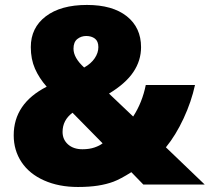

<svg xmlns="http://www.w3.org/2000/svg" viewBox="-20 -743 844 773"><path d="M557.1 0 508.8 -49.8Q464.8 -22 436.8 -11.5Q408.7 -1 373.8 4.4Q338.9 9.8 293.9 9.8Q216.8 9.8 157.5 -16.6Q98.1 -43 66.7 -90.3Q35.2 -137.7 35.2 -198.2Q35.2 -326.2 168 -394Q137.7 -428.2 120.8 -466.6Q104 -504.9 104 -553.2Q104 -631.3 164.3 -677.2Q224.6 -723.1 330.1 -723.1Q433.1 -723.1 490.5 -677.5Q547.9 -631.8 547.9 -553.2Q547.9 -499 516.8 -452.9Q485.8 -406.7 418.9 -366.2L516.1 -273.9Q552.7 -330.1 566.9 -400.9H765.1Q750.5 -333.5 719 -265.9Q687.5 -198.2 647.9 -149.9L804.2 0ZM231.9 -211.9Q231.9 -181.2 253.9 -161.6Q275.9 -142.1 312 -142.1Q339.8 -142.1 360.8 -149.4Q381.8 -156.7 393.1 -166L272 -289.1Q231.9 -259.3 231.9 -211.9ZM376 -553.2Q376 -577.1 362.1 -587.6Q348.1 -598.1 327.1 -598.1Q306.6 -598.1 291.3 -585.9Q275.9 -573.7 275.9 -546.9Q275.9 -510.3 318.8 -471.2Q346.7 -486.8 361.3 -508.5Q376 -530.3 376 -553.2Z"/></svg>

Font: TypoPRO Open Sans
Style: Regular
Weight: 800
Foundry: Ascender Corporation
Version: Version 1.10